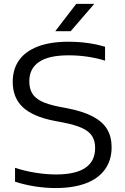

<svg xmlns="http://www.w3.org/2000/svg" viewBox="-20 -966 646 996"><path d="M58 -23.5V-95.5Q109.5 -78.5 165.2 -69.8Q221 -61 270.5 -61Q473.5 -61 473.5 -198.5Q473.5 -236.5 457 -261.2Q440.5 -286 404.8 -302.2Q369 -318.5 307.5 -330.5L262.5 -339Q150 -361 98 -410.2Q46 -459.5 46 -541.5Q46 -606.5 78.5 -653Q111 -699.5 175.8 -724.5Q240.5 -749.5 335.5 -749.5Q437 -749.5 525 -723.5V-651.5Q435 -679 336 -679Q232.5 -679 182.2 -644.5Q132 -610 132 -545Q132 -507.5 146.5 -482.5Q161 -457.5 194 -441Q227 -424.5 283.5 -413L328.5 -404.5Q411 -388.5 461.8 -361.5Q512.5 -334.5 535.8 -295.5Q559 -256.5 559 -202.5Q559 -135.5 525 -87.8Q491 -40 425.8 -15.2Q360.5 9.5 269 9.5Q215.5 9.5 161.5 1Q107.5 -7.5 58 -23.5ZM266.5 -804 375.5 -946H469L346.5 -804Z"/></svg>

Font: Encode Sans Expanded
Style: Regular
Weight: 400
Width: 7
Designer: Multiple Designers
Foundry: Impallari Type
Version: Version 2.000